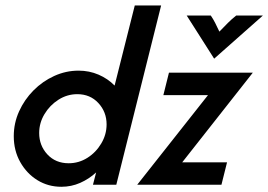

<svg xmlns="http://www.w3.org/2000/svg" viewBox="-20 -687 998 714"><path d="M208.3 7.6Q159 7.6 119.1 -17Q79.2 -41.7 55.2 -84.4Q31.2 -127.1 31.2 -180.6Q31.2 -229.2 51 -272.9Q70.8 -316.7 104.5 -350.7Q138.2 -384.7 181.6 -404.5Q225 -424.3 272.2 -424.3Q311.8 -424.3 346.5 -409.4Q381.2 -394.4 406.2 -368.8L481.2 -666.7H579.2L412.5 0H325.7L337.5 -45.8Q311.1 -21.5 278.1 -6.9Q245.1 7.6 208.3 7.6ZM235.4 -79.9Q272.9 -79.9 304.9 -100Q336.8 -120.1 356.6 -153.5Q376.4 -186.8 376.4 -224.3Q376.4 -270.8 345.8 -303.8Q315.3 -336.8 267.4 -336.8Q229.9 -336.8 197.6 -316.3Q165.3 -295.8 145.5 -262.8Q125.7 -229.9 125.7 -192.4Q125.7 -145.8 156.2 -112.8Q186.8 -79.9 235.4 -79.9ZM490.3 0 753.5 -333.3H587.5L608.3 -416.7H920.1L657.6 -83.3H824.3L803.5 0ZM776.4 -468.8 674.3 -629.2H763.9Q772.9 -616 780.2 -601.7Q787.5 -587.5 795.8 -569.4Q813.2 -587.5 827.4 -601.7Q841.7 -616 858.3 -629.2H957.6Z"/></svg>

Font: Afacad Medium
Style: Italic
Weight: 500
Italic angle: -14°
Designer: Kristian Moeller
Foundry: Dicotype
Version: Version 1.000; ttfautohint (v1.8.4.7-5d5b)